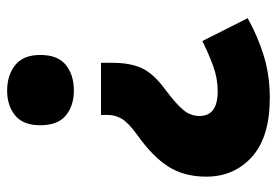

<svg xmlns="http://www.w3.org/2000/svg" viewBox="-139 -676 776 538"><g transform="rotate(90 249.0 -407.0)"><path d="M254 -775Q364 -775 419.5 -725Q475 -675 475 -597Q475 -535 447 -491Q419 -447 360 -405Q324 -379 313 -360.5Q302 -342 302 -320V-302H156V-334Q156 -385 171.5 -417.5Q187 -450 232 -483Q271 -512 288 -532.5Q305 -553 305 -578Q305 -629 236 -629Q200 -629 165.5 -616.5Q131 -604 95 -586L31 -713Q83 -742 137.5 -758.5Q192 -775 254 -775ZM234 -39Q191 -39 162.5 -61.5Q134 -84 134 -132Q134 -181 162 -203.5Q190 -226 234 -226Q276 -226 303.5 -203.5Q331 -181 331 -132Q331 -84 303.5 -61.5Q276 -39 234 -39Z"/></g></svg>

Font: Noto Sans Tamil UI SemiCondensed Black
Style: Regular
Weight: 900
Width: 4
Designer: Jelle Bosma - Monotype Design Team
Foundry: Monotype Imaging Inc.
Version: Version 2.004; ttfautohint (v1.8.4.7-5d5b)